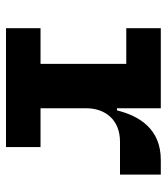

<svg xmlns="http://www.w3.org/2000/svg" viewBox="22 -578 556 640"><g transform="rotate(90 300.0 -258.0)"><path d="M73.9 0H470.2V-115.1H340.9V-268.1C340.9 -329.9 378.9 -380 452.1 -380H562.1V-516H513.1C410.9 -516 366.8 -446 348 -370H340.9V-516H73.9V-400.9H192.8V-115.1H73.9Z"/></g></svg>

Font: Margiela Mono Bold
Style: Regular
Weight: 700
Designer: Mike Abbink, Paul van der Laan, Pieter van Rosmalen
Foundry: Bold Monday
Version: Version 2.003 2021